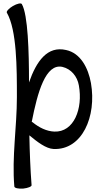

<svg xmlns="http://www.w3.org/2000/svg" viewBox="-20 -849 592 1125"><path d="M20 -775C79 -672 79 -449 79 -280C79 -105 49 70 64 244C65 253 88 258 116 256C144 253 166 244 165 236C158 144 154 45 152 -56C198 -18 249 22 294 24C461 31 547 -166 513 -362C497 -451 452 -538 367 -556C258 -581 194 -492 150 -366C150 -544 144 -763 108 -825C104 -833 80 -828 56 -814C32 -800 16 -782 20 -775ZM298 -78C252 -80 209 -102 173 -131C171 -133 169 -134 166 -135C200 -308 247 -479 346 -457C397 -445 433 -401 442 -349C467 -212 413 -73 298 -78Z"/></svg>

Font: Nupuram Condensed Medium
Style: Regular
Weight: 500
Width: 3
Designer: Santhosh Thottingal (santhosh.thottingal@gmail.com)
Foundry: SMC
Version: Version 1.000